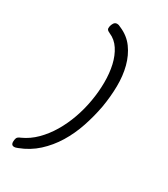

<svg xmlns="http://www.w3.org/2000/svg" viewBox="-242 -969 1084 1238"><g transform="rotate(30 300.0 -350.0)"><path d="M52 120Q54 105 61.5 98Q69 91 83 86Q138 61 183 16Q228 -29 262.5 -87Q297 -145 321 -212.5Q345 -280 357 -351Q369 -420 369.5 -489.5Q370 -559 356.5 -618Q343 -677 314.5 -720.5Q286 -764 241 -783Q225 -790 220 -797.5Q215 -805 218 -820Q220 -833 228.5 -846.5Q237 -860 253 -860Q259 -860 264 -858.5Q269 -857 279 -852Q343 -825 380.5 -773.5Q418 -722 435.5 -655Q453 -588 452 -510Q451 -432 437 -350Q422 -269 395.5 -190.5Q369 -112 328 -45Q287 22 230.5 73.5Q174 125 100 153Q90 157 84.5 158.5Q79 160 74 160Q65 160 60 156.5Q55 153 53 147Q51 141 51 134Q51 127 52 120Z"/></g></svg>

Font: Maple Mono Light
Style: Italic
Weight: 300
Italic angle: -10°
Monospace: yes
Designer: subframe7536
Version: Version 7.000